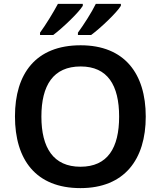

<svg xmlns="http://www.w3.org/2000/svg" viewBox="-20 -958 827 988"><path d="M602 -928V-938H473C451 -893 409 -828 381 -790V-778H449C497 -813 581 -893 602 -928ZM406 -928V-938H278C254 -893 214 -828 186 -790V-778H254C301 -813 385 -893 406 -928ZM730 -358C730 -580 620 -725 395 -725C164 -725 57 -579 57 -359C57 -137 164 10 394 10C620 10 730 -137 730 -358ZM193 -358C193 -519 254 -616 395 -616C534 -616 593 -519 593 -358C593 -197 534 -100 394 -100C255 -100 193 -197 193 -358Z"/></svg>

Font: Noto Sans Georgian SemiBold
Style: Regular
Weight: 600
Designer: Monotype Design Team, Akaki Razmadze
Foundry: Google LLC
Version: Version 2.005